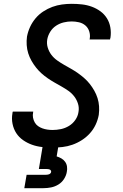

<svg xmlns="http://www.w3.org/2000/svg" viewBox="-20 -763 640 1003"><path d="M255 8Q227 8 199.5 5Q172 2 147 -7Q122 -16 100.5 -31Q79 -46 65 -67.5Q51 -89 45.5 -116Q40 -143 45 -171Q45 -173 45.5 -175.5Q46 -178 47 -180H154Q153 -179 153 -178Q153 -177 153 -175Q150 -162 152.5 -148.5Q155 -135 161.5 -123.5Q168 -112 178.5 -104.5Q189 -97 201.5 -92.5Q214 -88 227.5 -86Q241 -84 255 -84Q276 -84 298 -88.5Q320 -93 340 -105Q360 -117 373.5 -136.5Q387 -156 390 -178Q394 -200 387.5 -221Q381 -242 368 -259Q355 -276 338 -288Q321 -300 302.5 -310.5Q284 -321 265.5 -331.5Q247 -342 229.5 -354Q212 -366 196.5 -380Q181 -394 168 -410.5Q155 -427 144.5 -445.5Q134 -464 127.5 -484.5Q121 -505 119.5 -527.5Q118 -550 121 -572Q126 -598 137 -622Q148 -646 165.5 -667Q183 -688 206 -703Q229 -718 253.5 -727Q278 -736 303.5 -739.5Q329 -743 354 -743Q382 -743 408.5 -740Q435 -737 459.5 -728Q484 -719 504.5 -704Q525 -689 538.5 -667.5Q552 -646 556.5 -619.5Q561 -593 557 -566Q556 -564 555.5 -561.5Q555 -559 555 -557H448Q448 -558 448.5 -559Q449 -560 449 -562Q452 -581 446 -599.5Q440 -618 426 -630Q412 -642 393 -646.5Q374 -651 354 -651Q334 -651 313 -646Q292 -641 273.5 -629Q255 -617 243 -598Q231 -579 227 -558Q223 -535 229.5 -514Q236 -493 248.5 -476.5Q261 -460 278.5 -447.5Q296 -435 314.5 -424.5Q333 -414 351.5 -403.5Q370 -393 387 -381Q404 -369 420 -355Q436 -341 449 -324.5Q462 -308 472.5 -289.5Q483 -271 489.5 -250.5Q496 -230 497.5 -208Q499 -186 496 -163Q491 -136 479.5 -111.5Q468 -87 449.5 -66.5Q431 -46 407.5 -31Q384 -16 358.5 -7Q333 2 306.5 5Q280 8 255 8ZM107 220 119 150H219Q223 150 227.5 149.5Q232 149 236 147.5Q240 146 243.5 142.5Q247 139 247 135Q248 131 245.5 127.5Q243 124 239.5 122.5Q236 121 232 120.5Q228 120 224 120H183L203 0H285L276 54Q289 58 300.5 64.5Q312 71 320 82Q328 93 330 107Q332 121 329 135Q326 154 314.5 172Q303 190 285 201Q267 212 247 216Q227 220 207 220Z"/></svg>

Font: Iosevka Curly SmBdExObl
Style: Regular
Weight: 600
Width: 7
Italic angle: -9°
Monospace: yes
Designer: Belleve Invis
Foundry: Belleve Invis
Version: Version 11.1.0; ttfautohint (v1.8.3)